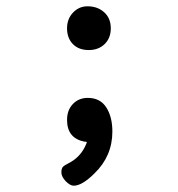

<svg xmlns="http://www.w3.org/2000/svg" viewBox="-20 -451 565 610"><path d="M193 -361Q193 -391 212 -411Q231 -431 258 -431Q290 -431 311 -412Q332 -393 332 -361Q332 -330 312.5 -311Q293 -292 262 -292Q230 -292 211.5 -311Q193 -330 193 -361ZM248 -1Q193 -12 193 -70Q193 -101 211.5 -120.5Q230 -140 259 -140Q298 -140 317.5 -110Q337 -80 337 -33Q337 45 280 100Q241 139 214 139Q203 139 189 125Q175 110 175 97Q175 84 180 79Q185 74 199 67Q232 50 249 17Q256 3 256 0Q252 -1 248 -1Z"/></svg>

Font: MathJax_Typewriter
Style: Regular
Weight: 400
Version: Version 1.1